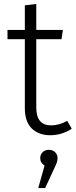

<svg xmlns="http://www.w3.org/2000/svg" viewBox="-20 -675 384 974"><path d="M234 11Q177 11 141.5 -23Q106 -57 106 -127V-476H18V-523H106V-648L164 -655V-523H299L292 -476H164V-130Q164 -39 239 -39Q281 -39 321 -62L344 -22Q294 11 234 11ZM209 279H174L206 165Q184 151 184 127Q184 109 196.5 97Q209 85 228 85Q247 85 259.5 97Q272 109 272 127Q272 139 267 153Q266 157 209 279Z"/></svg>

Font: Trujillo Light
Style: Regular
Weight: 300
Designer: Fira Sans original fonts by bBox Type GmbH, Carrois Corporate GbR, & Edenspiekermann AG / Changes by Cristiano Sobral
Foundry: Fira Sans original fonts by bBox Type GmbH, Carrois Corporate GbR, & Edenspiekermann AG / Changes by Cristiano Sobral
Version: Version 4.301;July 28, 2020;FontCreator 13.0.0.2655 64-bit